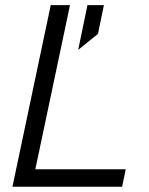

<svg xmlns="http://www.w3.org/2000/svg" viewBox="-20 -710 568 730"><path d="M172.9 -690.4H246.1L114.3 -66.4H458L444.3 0H27.3ZM312.5 -690.4H375L352.5 -581.1L277.3 -520.5Z"/></svg>

Font: Dinish
Style: Italic
Weight: 400
Italic angle: -12°
Designer: Bert Driehuis
Foundry: Playbeing
Version: Version 3.002; git-62d0f29-release